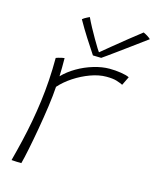

<svg xmlns="http://www.w3.org/2000/svg" viewBox="-112 -822 734 900"><g transform="rotate(15 255.0 -372.0)"><path d="M146 -438.5Q172.5 -466 209.2 -487.5Q246 -509 286.8 -521.2Q327.5 -533.5 364 -533.5Q392 -533.5 419.5 -529.2Q447 -525 460.5 -518L440 -476Q429 -481.5 410.5 -487.5Q392 -493.5 359.5 -493.5Q323.5 -493.5 283 -478.8Q242.5 -464 205.5 -439.8Q168.5 -415.5 143 -386.5Q140.5 -345.5 132.8 -290Q125 -234.5 115 -177.2Q105 -120 95.2 -72.2Q85.5 -24.5 78.5 1Q71 1 55.2 0.5Q39.5 0 30.5 -1Q44 -52 55.8 -102Q67.5 -152 76.8 -202Q86 -252 92.8 -303.2Q99.5 -354.5 103 -407.5Q106.5 -460.5 106.5 -517Q110 -518.5 117.8 -520.8Q125.5 -523 134 -525Q142.5 -527 147 -527Q147 -508 147 -481Q147 -454 146 -438.5ZM474 -739Q480 -736.5 485.2 -733.5Q490.5 -730.5 495.2 -727.5Q500 -724.5 503.8 -721.5Q507.5 -718.5 510 -716Q466.5 -684 433 -659.5Q399.5 -635 375.5 -617.5Q351.5 -600 336 -589Q320.5 -578 312.5 -572.5Q306 -572.5 298.5 -572.8Q291 -573 284.2 -573.2Q277.5 -573.5 272 -573.5Q249 -608 225.5 -644.8Q202 -681.5 178 -724Q182 -727.5 187.2 -730.8Q192.5 -734 198.8 -737.2Q205 -740.5 211.5 -743.5Q221 -723 234.2 -698.5Q247.5 -674 260.8 -651Q274 -628 284.2 -611.8Q294.5 -595.5 298 -592H292Q310.5 -607.5 343.8 -634.8Q377 -662 412.5 -690.5Q448 -719 474 -739Z"/></g></svg>

Font: Grandstander Thin Thin
Style: Italic
Weight: 250
Italic angle: -15°
Version: Version 1.200